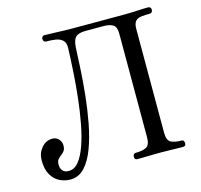

<svg xmlns="http://www.w3.org/2000/svg" viewBox="-106 -841 1012 969"><g transform="rotate(-15 399.5 -357.0)"><path d="M146 12Q117 12 90.5 -1Q64 -14 47 -43Q30 -72 30 -119Q30 -156 53 -183.5Q76 -211 110 -211Q131 -211 143.5 -196.5Q156 -182 156 -164Q156 -145 148.5 -135.5Q141 -126 131.5 -119Q122 -112 114.5 -103Q107 -94 107 -76Q107 -57 117 -44.5Q127 -32 149 -32Q179 -32 201.5 -60Q224 -88 241 -136.5Q258 -185 269.5 -246.5Q281 -308 288.5 -375.5Q296 -443 300 -509Q304 -575 306 -632Q307 -660 293 -673Q279 -686 256 -689.5Q233 -693 206 -693Q200 -693 196 -698Q192 -703 192 -710Q192 -716 196 -721Q200 -726 206 -726Q231 -726 272.5 -724Q314 -722 352 -722H616Q654 -722 689.5 -724Q725 -726 750 -726Q756 -726 760 -721Q764 -716 764 -710Q764 -703 760 -698Q756 -693 750 -693Q723 -693 703.5 -690.5Q684 -688 673.5 -676Q663 -664 663 -636V-94Q663 -53 683.5 -43Q704 -33 738 -33Q745 -33 748.5 -28Q752 -23 752 -16Q752 0 738 0Q731 0 708.5 -0.5Q686 -1 660 -1.5Q634 -2 618 -2Q602 -2 576.5 -1.5Q551 -1 528 -0.5Q505 0 498 0Q484 0 484 -16Q484 -23 487.5 -28Q491 -33 498 -33Q533 -33 553.5 -43Q574 -53 574 -94V-636Q574 -671 556.5 -682Q539 -693 504 -693H414Q376 -693 361 -678Q346 -663 344 -623Q342 -577 338.5 -512.5Q335 -448 327.5 -376.5Q320 -305 307 -236.5Q294 -168 273 -111.5Q252 -55 221 -21.5Q190 12 146 12Z"/></g></svg>

Font: TsukuhouMincho
Style: Regular
Weight: 400
Designer: Iose
Foundry: Typographish
Version: Version 1.001; ttfautohint (v1.8.3)